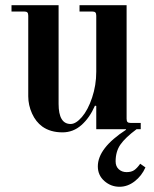

<svg xmlns="http://www.w3.org/2000/svg" viewBox="-20 -494 590 734"><path d="M24 -450V-474H204V-97Q204 -20 250 -20Q270 -20 293 -46.5Q316 -73 332 -120.5Q348 -168 348 -220V-434Q348 -443 344.5 -446.5Q341 -450 332 -450H284V-474H464V-40Q464 -31 467.5 -27.5Q471 -24 480 -24H518V0H502Q459 32 440.5 58.5Q422 85 422 123Q422 142 434 153Q446 164 464 164Q482 164 493 156.5Q504 149 516 132L536 146Q522 178 495 199Q468 220 437 220Q404 220 379 198Q354 176 354 142Q354 72 462 2L461 0H348V-89L343 -90Q323 -44 291.5 -16Q260 12 219 12Q173 12 142 -10Q117 -28 102.5 -60Q88 -92 88 -126V-434Q88 -443 84.5 -446.5Q81 -450 72 -450Z"/></svg>

Font: Old Standard TT
Style: Bold
Weight: 700
Designer: Alexey Kryukov <alexios@thessalonica.org.ru>
Version: Version 2.2